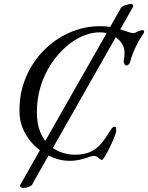

<svg xmlns="http://www.w3.org/2000/svg" viewBox="-20 -797 747 968"><path d="M107 150Q94 152 87.5 148.5Q81 145 80 140Q80 140 79.5 140.5Q79 141 81 137L586 -750Q590 -764 606 -769Q622 -774 635 -777Q649 -779 652 -767Q652 -766 651.5 -765Q651 -764 651 -763L147 124Q143 137 132 142Q121 147 107 150ZM330 14Q289 14 245 -3.5Q201 -21 163 -54.5Q125 -88 101.5 -135Q78 -182 78 -240Q78 -330 110.5 -407Q143 -484 200 -542Q257 -600 330.5 -632.5Q404 -665 485 -665Q513 -665 540.5 -660.5Q568 -656 596 -646Q615 -640 629 -635Q643 -630 653 -630Q658 -630 663 -632.5Q668 -635 674 -638Q680 -640 686 -642.5Q692 -645 697 -645Q706 -645 706.5 -639Q707 -633 704 -629Q693 -614 679 -589Q665 -564 653.5 -537Q642 -510 637 -487Q636 -480 630 -473.5Q624 -467 619 -467Q610 -467 606.5 -475.5Q603 -484 604 -493Q609 -516 607.5 -539.5Q606 -563 589 -585Q572 -607 544.5 -620.5Q517 -634 482 -634Q439 -634 394 -614Q349 -594 308.5 -557.5Q268 -521 235.5 -471Q203 -421 184.5 -360.5Q166 -300 166 -232Q166 -171 183.5 -130Q201 -89 229.5 -64Q258 -39 291.5 -28Q325 -17 357 -17Q408 -17 440 -33.5Q472 -50 494 -77.5Q516 -105 536 -139Q541 -147 546 -152.5Q551 -158 559 -158Q564 -158 565 -153Q566 -148 566 -138Q566 -131 557 -107.5Q548 -84 535 -57Q522 -30 510.5 -10.5Q499 9 494 9Q490 9 485 5.5Q480 2 475 -2Q471 -6 465.5 -8.5Q460 -11 454 -11Q447 -11 437 -8Q427 -5 413 0Q398 5 377 9.5Q356 14 330 14Z"/></svg>

Font: EB Garamond
Style: Italic
Weight: 400
Italic angle: -17.2°
Designer: Georg Duffner and Octavio Pardo
Foundry: Georg Duffner
Version: Version 1.001